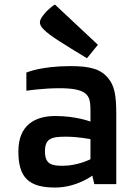

<svg xmlns="http://www.w3.org/2000/svg" viewBox="-20 -822 616 857"><path d="M62 -146C62 -28.8 108.9 15.1 226.1 15.1C321.8 15.1 392.1 -38.1 392.1 -38.1L400.9 0H499V-312C499 -399.9 490.2 -439.9 462.9 -473.1C430.2 -513.2 383.8 -526.9 293.9 -526.9C161.1 -526.9 97.7 -498 97.7 -498V-417C97.7 -417 170.4 -428.2 243.7 -428.2C301.8 -428.2 336.9 -421.9 357.9 -407.2C377.9 -392.1 383.8 -375 383.8 -327.1V-279.3C383.8 -279.3 319.8 -304.2 227.1 -304.2C135.3 -304.2 62 -263.2 62 -146ZM180.7 -146C180.7 -203.1 208.5 -211.9 272.9 -211.9C331.1 -211.9 383.8 -200.7 383.8 -200.7V-111.3C383.8 -111.3 326.7 -82 260.7 -82C210.4 -82 180.7 -88.9 180.7 -146ZM368.2 -562 417 -622.1 225.1 -801.8C225.1 -801.8 199.7 -787.1 176.8 -758.8C147 -723.1 150.9 -706.1 204.1 -666C237.8 -640.1 368.2 -562 368.2 -562Z"/></svg>

Font: Doppio One
Style: Regular
Weight: 400
Designer: Szymon Celej
Foundry: Sorkin Type Co
Version: Version 1.002